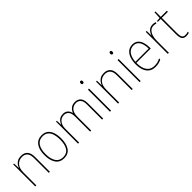

<svg xmlns="http://www.w3.org/2000/svg" viewBox="268 -1982 3252 3252"><g transform="rotate(-45 1893.5 -356.0)"><path d="M278 -538Q352 -538 393 -494Q434 -450 434 -357V0H408V-352Q408 -437 373.5 -475Q339 -513 278 -513Q205 -513 157 -462Q109 -411 109 -305V0H83V-528H104L107 -416H109Q118 -446 139 -474Q160 -502 194 -520Q228 -538 278 -538Z M970 -264Q970 -139 921 -64.5Q872 10 769 10Q668 10 617.5 -64.5Q567 -139 567 -265Q567 -393 620 -465.5Q673 -538 772 -538Q843 -538 886.5 -502.5Q930 -467 950 -405Q970 -343 970 -264ZM594 -265Q594 -150 637 -82.5Q680 -15 769 -15Q859 -15 901 -81.5Q943 -148 943 -264Q943 -336 926.5 -392Q910 -448 872 -480.5Q834 -513 772 -513Q684 -513 639 -447.5Q594 -382 594 -265Z M1571 -538Q1633 -538 1671.5 -496Q1710 -454 1710 -366V0H1684V-364Q1684 -444 1651.5 -478.5Q1619 -513 1571 -513Q1505 -513 1464 -468Q1423 -423 1423 -331V0H1397V-358Q1397 -443 1364 -478Q1331 -513 1283 -513Q1218 -513 1176 -464.5Q1134 -416 1134 -329V0H1108V-528H1128L1132 -431H1134Q1143 -454 1160.5 -479Q1178 -504 1207.5 -521Q1237 -538 1283 -538Q1337 -538 1369.5 -508.5Q1402 -479 1413 -430H1415Q1433 -477 1470.5 -507.5Q1508 -538 1571 -538Z M1887 -722Q1903 -722 1908 -712Q1913 -702 1913 -690Q1913 -677 1907.5 -667.5Q1902 -658 1886 -658Q1872 -658 1866.5 -667.5Q1861 -677 1861 -690Q1861 -702 1866.5 -712Q1872 -722 1887 -722ZM1899 -528V0H1873V-528Z M2262 -538Q2336 -538 2377 -494Q2418 -450 2418 -357V0H2392V-352Q2392 -437 2357.5 -475Q2323 -513 2262 -513Q2189 -513 2141 -462Q2093 -411 2093 -305V0H2067V-528H2088L2091 -416H2093Q2102 -446 2123 -474Q2144 -502 2178 -520Q2212 -538 2262 -538Z M2596 -722Q2612 -722 2617 -712Q2622 -702 2622 -690Q2622 -677 2616.5 -667.5Q2611 -658 2595 -658Q2581 -658 2575.5 -667.5Q2570 -677 2570 -690Q2570 -702 2575.5 -712Q2581 -722 2596 -722ZM2608 -528V0H2582V-528Z M2946 -538Q3008 -538 3046 -504.5Q3084 -471 3101.5 -416Q3119 -361 3119 -295V-269H2774Q2773 -146 2820.5 -80.5Q2868 -15 2959 -15Q2999 -15 3030 -23Q3061 -31 3100 -51V-23Q3068 -6 3034.5 2Q3001 10 2959 10Q2885 10 2838.5 -24.5Q2792 -59 2770 -120Q2748 -181 2748 -261Q2748 -338 2769.5 -401Q2791 -464 2835 -501Q2879 -538 2946 -538ZM2946 -513Q2874 -513 2828.5 -457.5Q2783 -402 2775 -293H3093Q3093 -356 3077.5 -406Q3062 -456 3029.5 -484.5Q2997 -513 2946 -513Z M3426 -536Q3464 -536 3494 -525L3487 -501Q3473 -505 3458.5 -507.5Q3444 -510 3426 -510Q3378 -510 3346.5 -480Q3315 -450 3299.5 -400Q3284 -350 3284 -290V0H3258V-528H3280L3283 -420H3285Q3294 -449 3312 -475.5Q3330 -502 3358.5 -519Q3387 -536 3426 -536Z M3696 -15Q3717 -15 3733.5 -18Q3750 -21 3763 -27V-2Q3749 3 3733.5 6.5Q3718 10 3696 10Q3635 10 3613.5 -27Q3592 -64 3592 -130V-503H3522V-524L3590 -528L3597 -658H3618V-528H3763V-503H3618V-130Q3618 -74 3634 -44.5Q3650 -15 3696 -15Z"/></g></svg>

Font: Noto Sans Kannada SemiCondensed Thin
Style: Regular
Weight: 100
Width: 4
Designer: Jelle Bosma - Monotype Design Team
Foundry: Monotype Imaging Inc.
Version: Version 2.005; ttfautohint (v1.8.4.7-5d5b)